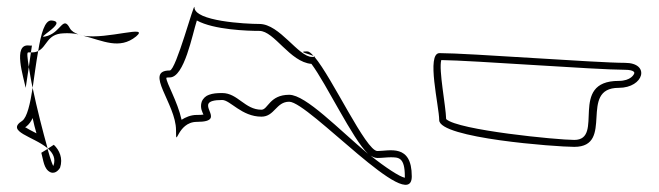

<svg xmlns="http://www.w3.org/2000/svg" viewBox="-20 -685 1898 553"><path d="M52 -319C54 -320 54 -319 55 -320C64 -327 70 -336 74 -345C77 -330 81 -315 85 -301C71 -308 58 -315 52 -319ZM99 -245C105 -224 106 -198 125 -189C141 -182 152 -200 153 -202C162 -229 151 -253 135 -268L118 -257C133 -244 141 -228 134 -208C133 -204 126 -224 117 -256ZM54 -432 63 -492C59 -518 57 -534 61 -534H69L72 -554C70 -553 67 -554 63 -554C16 -559 48 -462 54 -432ZM63 -492C66 -475 69 -454 74 -432C79 -466 84 -505 90 -538C84 -535 78 -534 69 -534ZM206 -586C210 -585 215 -583 220 -582C215 -583 211 -585 206 -586ZM220 -582C276 -568 324 -541 372 -580C413 -615 289 -571 220 -582ZM90 -538C116 -551 115 -587 162 -589C177 -590 192 -589 206 -586C195 -590 186 -595 181 -604C162 -640 156 -595 118 -582C66 -566 182 -622 128 -626C109 -627 98 -588 90 -538ZM117 -256V-258L118 -257ZM44 -337C-5 -306 77 -292 117 -258C104 -304 86 -374 74 -432C67 -386 58 -347 44 -337Z M1047 -237C1052 -234 1059 -230 1067 -230C1080 -230 1094 -232 1105 -232C1128 -232 1146 -232 1146 -177V-173C1131 -176 1091 -202 1047 -237ZM459 -461C461 -462 464 -462 469 -462C511 -462 534 -586 547 -626C596 -599 694 -596 727 -596C770 -596 815 -506 877 -501C921 -442 995 -285 1040 -242C957 -311 861 -412 813 -412C756 -412 752 -369 733 -369C685 -369 665 -417 620 -417C604 -417 593 -416 582 -412C573 -409 565 -402 561 -392C555 -374 564 -360 566 -355C560 -354 556 -354 547 -354C529 -354 514 -347 503 -340C491 -394 459 -446 459 -461ZM469 -482C393 -482 487 -386 487 -310C487 -252 489 -334 547 -334C645 -334 522 -397 620 -397C643 -397 676 -349 733 -349C771 -349 775 -392 813 -392C869 -392 1166 -62 1166 -177C1166 -272 1101 -250 1067 -250C1034 -250 937 -461 886 -521H879C839 -521 786 -616 727 -616C687 -616 540 -624 540 -664C540 -683 487 -482 469 -482ZM883 -524 886 -521C888 -522 886 -523 883 -524ZM865 -537C834 -537 871 -529 883 -524C876 -532 870 -537 865 -537Z M1251 -512C1341 -511 1698 -484 1780 -484C1808 -484 1807 -475 1807 -475C1807 -471 1797 -452 1762 -452C1615 -452 1723 -282 1634 -282C1586 -282 1299 -310 1265 -342C1264 -381 1243 -484 1251 -512ZM1245 -339C1245 -287 1582 -262 1634 -262C1752 -262 1644 -432 1762 -432C1835 -432 1854 -504 1780 -504C1698 -504 1329 -532 1246 -532C1207 -532 1245 -378 1245 -339Z"/></svg>

Font: CiSf CamouflageKit II
Style: Outline
Weight: 400
Version: Version 1